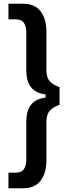

<svg xmlns="http://www.w3.org/2000/svg" viewBox="-20 -892 364 1022"><path d="M25 110V27H63Q94 27 107 8.5Q120 -10 120 -43V-243Q120 -302 145 -334Q170 -366 223 -373V-389Q170 -396 145 -428Q120 -460 120 -519V-719Q120 -752 107 -770.5Q94 -789 63 -789H25V-872H105Q165 -872 196 -832Q227 -792 227 -722V-521Q227 -479 245.5 -459Q264 -439 297 -428V-334Q264 -323 245.5 -303Q227 -283 227 -241V-40Q227 30 196 70Q165 110 105 110Z"/></svg>

Font: Open Sauce Sans SemiBold
Style: Regular
Weight: 600
Designer: Alfredo Marco Pradil
Foundry: Creative Sauce Fz LLC
Version: Version 1.477